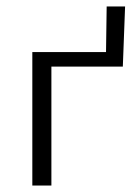

<svg xmlns="http://www.w3.org/2000/svg" viewBox="-20 -574 424 594"><path d="M310 -554H367L360 -368H139V0H80V-413H308Z"/></svg>

Font: EauTest Semilight
Style: Italic
Weight: 300
Italic angle: -12°
Designer: Christian Thalmann (Catharsis Fonts)
Version: Version 0.001;PS 000.001;hotconv 1.0.88;makeotf.lib2.5.64775